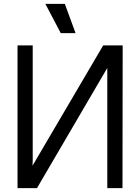

<svg xmlns="http://www.w3.org/2000/svg" viewBox="-20 -966 720 986"><path d="M610 -733H510L147 -115L148 -141V-733H70V0H170L531 -617V-592V0H609ZM213 -946 292 -796H368L313 -946Z"/></svg>

Font: Kreadon Medium
Style: Regular
Weight: 500
Designer: kohakuno
Foundry: StudioGnu
Version: Version 1.000;Glyphs 3.1.2 (3151)